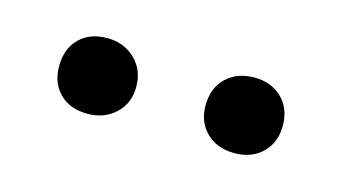

<svg xmlns="http://www.w3.org/2000/svg" viewBox="-31 -662 417 233"><g transform="rotate(15 178.0 -545.5)"><path d="M84 -498Q62 -498 49 -511Q36 -524 36 -545Q36 -567 49 -580Q62 -593 84 -593Q105 -593 119 -579.5Q133 -566 133 -545Q133 -524 119 -511Q105 -498 84 -498ZM269 -498Q247 -498 233.5 -511Q220 -524 220 -545Q220 -567 233.5 -580Q247 -593 269 -593Q290 -593 303.5 -580Q317 -567 317 -545Q317 -524 303.5 -511Q290 -498 269 -498Z"/></g></svg>

Font: EauTest Medium
Style: Regular
Weight: 500
Designer: Christian Thalmann (Catharsis Fonts)
Version: Version 0.001;PS 000.001;hotconv 1.0.88;makeotf.lib2.5.64775